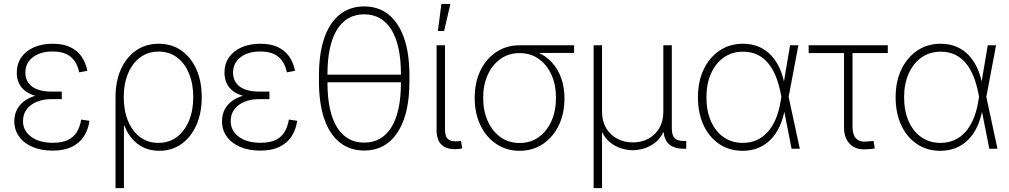

<svg xmlns="http://www.w3.org/2000/svg" viewBox="-20 -770 5225 994"><path d="M252.4 9.8Q192.9 9.8 148.2 -9.5Q103.5 -28.8 78.9 -63Q54.2 -97.2 54.2 -142.1Q54.2 -174.8 67.1 -201.2Q80.1 -227.5 105.5 -246.6Q130.9 -265.6 168 -275.6Q205.1 -285.6 252.9 -285.6H299.8V-256.8H246.6Q204.1 -256.8 170.7 -243.2Q137.2 -229.5 118.2 -204.1Q99.1 -178.7 99.1 -143.1Q99.1 -93.3 141.1 -62Q183.1 -30.8 253.4 -30.8Q301.3 -30.8 331.3 -45.2Q361.3 -59.6 377.7 -86.4Q394 -113.3 400.4 -150.9L443.4 -144.5Q436.5 -97.7 413.6 -63Q390.6 -28.3 350.8 -9.3Q311 9.8 252.4 9.8ZM252.9 -263.2Q204.6 -263.2 169.4 -272.2Q134.3 -281.2 111.6 -298.3Q88.9 -315.4 77.9 -339.6Q66.9 -363.8 66.9 -393.6Q66.9 -439 90.1 -472.7Q113.3 -506.3 155.3 -524.9Q197.3 -543.5 252.9 -543.5Q305.2 -543.5 341.8 -526.9Q378.4 -510.3 400.9 -479Q423.3 -447.8 432.1 -403.3L390.1 -395.5Q378.9 -448.7 345.7 -476.1Q312.5 -503.4 252.9 -503.4Q188 -503.4 149.7 -473.4Q111.3 -443.4 111.3 -394Q111.3 -348.1 145.8 -322Q180.2 -295.9 247.6 -295.9H299.8V-263.2Z M578.1 204.1V-267.1Q578.1 -349.1 606 -411.4Q633.8 -473.6 684.3 -508.5Q734.9 -543.5 801.3 -543.5Q868.7 -543.5 918.7 -508.5Q968.8 -473.6 996.6 -411.4Q1024.4 -349.1 1024.4 -267.1Q1024.4 -185.5 996.8 -122.8Q969.2 -60.1 919.7 -24.7Q870.1 10.7 804.7 10.7Q758.8 10.7 722.9 -6.6Q687 -23.9 662.4 -53.5Q637.7 -83 625 -118.7H621.6V204.1ZM800.3 -30.3Q855.5 -30.3 895.8 -60.8Q936 -91.3 958.3 -144.8Q980.5 -198.2 980.5 -267.1Q980.5 -335.9 958.7 -389.2Q937 -442.4 896.7 -472.7Q856.4 -502.9 801.3 -502.9Q746.1 -502.9 705.6 -472.7Q665 -442.4 642.8 -389.2Q620.6 -335.9 620.6 -267.1Q620.6 -198.2 642.6 -144.5Q664.6 -90.8 704.8 -60.5Q745.1 -30.3 800.3 -30.3Z M1327.6 9.8Q1268.1 9.8 1223.4 -9.5Q1178.7 -28.8 1154.1 -63Q1129.4 -97.2 1129.4 -142.1Q1129.4 -174.8 1142.3 -201.2Q1155.3 -227.5 1180.7 -246.6Q1206.1 -265.6 1243.2 -275.6Q1280.3 -285.6 1328.1 -285.6H1375V-256.8H1321.8Q1279.3 -256.8 1245.8 -243.2Q1212.4 -229.5 1193.4 -204.1Q1174.3 -178.7 1174.3 -143.1Q1174.3 -93.3 1216.3 -62Q1258.3 -30.8 1328.6 -30.8Q1376.5 -30.8 1406.5 -45.2Q1436.5 -59.6 1452.9 -86.4Q1469.2 -113.3 1475.6 -150.9L1518.6 -144.5Q1511.7 -97.7 1488.8 -63Q1465.8 -28.3 1426 -9.3Q1386.2 9.8 1327.6 9.8ZM1328.1 -263.2Q1279.8 -263.2 1244.6 -272.2Q1209.5 -281.2 1186.8 -298.3Q1164.1 -315.4 1153.1 -339.6Q1142.1 -363.8 1142.1 -393.6Q1142.1 -439 1165.3 -472.7Q1188.5 -506.3 1230.5 -524.9Q1272.5 -543.5 1328.1 -543.5Q1380.4 -543.5 1417 -526.9Q1453.6 -510.3 1476.1 -479Q1498.5 -447.8 1507.3 -403.3L1465.3 -395.5Q1454.1 -448.7 1420.9 -476.1Q1387.7 -503.4 1328.1 -503.4Q1263.2 -503.4 1224.9 -473.4Q1186.5 -443.4 1186.5 -394Q1186.5 -348.1 1220.9 -322Q1255.4 -295.9 1322.8 -295.9H1375V-263.2Z M1865.2 9.3Q1791.5 9.3 1739 -32.7Q1686.5 -74.7 1658.9 -154.5Q1631.3 -234.4 1631.3 -348.1V-379.4Q1631.3 -493.7 1658.9 -573.2Q1686.5 -652.8 1739 -694.8Q1791.5 -736.8 1865.2 -736.8Q1939.5 -736.8 1991.7 -694.8Q2043.9 -652.8 2071.8 -573.2Q2099.6 -493.7 2099.6 -379.4V-348.1Q2099.6 -234.4 2071.8 -154.5Q2043.9 -74.7 1991.7 -32.7Q1939.5 9.3 1865.2 9.3ZM1865.2 -31.7Q1957 -31.7 2006.3 -111.3Q2055.7 -190.9 2055.7 -342.8V-384.8Q2055.7 -536.6 2006.3 -616.2Q1957 -695.8 1865.2 -695.8Q1773.9 -695.8 1724.6 -616.2Q1675.3 -536.6 1675.3 -384.8V-342.8Q1675.3 -190.9 1724.6 -111.3Q1773.9 -31.7 1865.2 -31.7ZM1659.2 -344.2V-383.3H2072.3V-344.2Z M2350.1 1.5Q2297.4 5.9 2268.8 -18.1Q2240.2 -42 2240.2 -96.7V-535.6H2283.7V-102.5Q2283.7 -62 2301 -48.6Q2318.4 -35.2 2352.5 -39.1Q2357.9 -39.6 2360.4 -39.8Q2362.8 -40 2366.7 -40.5L2373 -1.5Q2368.2 -0.5 2362.3 0.2Q2356.4 1 2350.1 1.5ZM2247.1 -609.4 2265.1 -749.5H2311.5L2279.3 -609.4Z M2669.9 10.7Q2602.5 10.7 2549.8 -24.4Q2497.1 -59.6 2467.3 -121.3Q2437.5 -183.1 2437.5 -263.2Q2437.5 -343.8 2467.3 -405Q2497.1 -466.3 2549.8 -501Q2602.5 -535.6 2669.9 -535.6H2952.1V-496.1H2733.9L2669.9 -495.1Q2613.8 -495.1 2571.3 -465.1Q2528.8 -435.1 2505.1 -382.8Q2481.4 -330.6 2481.4 -263.2Q2481.4 -196.3 2505.1 -143.3Q2528.8 -90.3 2571 -60.1Q2613.3 -29.8 2669.9 -29.8Q2727.1 -29.8 2769.3 -60.3Q2811.5 -90.8 2835 -143.6Q2858.4 -196.3 2858.4 -263.2Q2858.4 -330.6 2835 -382.8Q2811.5 -435.1 2769 -465.1Q2726.6 -495.1 2669.9 -495.1V-517.1Q2720.2 -517.1 2762.7 -499.3Q2805.2 -481.4 2836.4 -447.8Q2867.7 -414.1 2885 -366.7Q2902.3 -319.3 2902.3 -260.3Q2902.3 -181.6 2872.6 -120.6Q2842.8 -59.6 2790.5 -24.4Q2738.3 10.7 2669.9 10.7Z M3053.2 204.1V-535.6H3096.7V-191.4Q3096.7 -143.1 3117.7 -107.4Q3138.7 -71.8 3174.8 -52.2Q3210.9 -32.7 3255.9 -32.7Q3301.8 -32.7 3337.4 -52.2Q3373 -71.8 3393.6 -107.4Q3414.1 -143.1 3414.1 -191.4V-535.6H3458V-105.5Q3458 -69.8 3472.7 -54.9Q3487.3 -40 3520.5 -40H3532.7V0H3519.5Q3467.3 0 3440.9 -26.1Q3414.6 -52.2 3414.6 -105V-176.8H3433.1Q3433.1 -124.5 3416 -88.9Q3398.9 -53.2 3372.1 -32Q3345.2 -10.7 3314.2 -1.5Q3283.2 7.8 3255.9 7.8Q3228.5 7.8 3197.5 -1.5Q3166.5 -10.7 3139.6 -32Q3112.8 -53.2 3095.7 -88.9Q3078.6 -124.5 3078.6 -176.8H3096.7V204.1Z M3824.7 10.7Q3755.4 10.7 3703.1 -24.7Q3650.9 -60.1 3622.1 -122.6Q3593.3 -185.1 3593.3 -266.6Q3593.3 -347.7 3622.8 -409.9Q3652.3 -472.2 3704.8 -507.8Q3757.3 -543.5 3825.7 -543.5Q3872.6 -543.5 3909.4 -527.6Q3946.3 -511.7 3972.9 -482.9Q3999.5 -454.1 4016.8 -415.3Q4034.2 -376.5 4042 -330.1H4056.2L4062.5 -270L4120.6 0H4078.1L4021.5 -288.1Q4012.2 -335.4 3996.3 -374.8Q3980.5 -414.1 3957 -442.6Q3933.6 -471.2 3901.1 -486.8Q3868.7 -502.4 3826.2 -502.4Q3770 -502.4 3727.5 -472.7Q3685.1 -442.9 3661.1 -389.6Q3637.2 -336.4 3637.2 -266.6Q3637.2 -196.3 3660.4 -143.1Q3683.6 -89.8 3726.1 -60.1Q3768.6 -30.3 3825.2 -30.3Q3864.7 -30.3 3897.2 -44.7Q3929.7 -59.1 3954.6 -86.9Q3979.5 -114.7 3996.1 -154.3Q4012.7 -193.8 4021 -244.1L4070.3 -535.6H4113.3L4062.5 -266.6L4056.6 -205.6H4043.5Q4034.2 -154.8 4015.6 -114.7Q3997.1 -74.7 3969 -46.6Q3940.9 -18.6 3904.8 -3.9Q3868.7 10.7 3824.7 10.7Z M4471.7 2.4Q4413.6 8.3 4381.6 -22.7Q4349.6 -53.7 4349.6 -110.8V-495.1H4166.5V-535.6H4576.2V-495.1H4393.6V-113.3Q4393.6 -71.8 4413.1 -52.2Q4432.6 -32.7 4471.2 -37.6Q4478.5 -38.1 4486.6 -39.1Q4494.6 -40 4502.4 -40.5L4508.8 -1.5Q4500.5 0 4491 1Q4481.4 2 4471.7 2.4Z M4848.1 10.7Q4778.8 10.7 4726.6 -24.7Q4674.3 -60.1 4645.5 -122.6Q4616.7 -185.1 4616.7 -266.6Q4616.7 -347.7 4646.2 -409.9Q4675.8 -472.2 4728.3 -507.8Q4780.8 -543.5 4849.1 -543.5Q4896 -543.5 4932.9 -527.6Q4969.7 -511.7 4996.3 -482.9Q5022.9 -454.1 5040.3 -415.3Q5057.6 -376.5 5065.4 -330.1H5079.6L5085.9 -270L5144 0H5101.6L5044.9 -288.1Q5035.6 -335.4 5019.8 -374.8Q5003.9 -414.1 4980.5 -442.6Q4957 -471.2 4924.6 -486.8Q4892.1 -502.4 4849.6 -502.4Q4793.5 -502.4 4751 -472.7Q4708.5 -442.9 4684.6 -389.6Q4660.6 -336.4 4660.6 -266.6Q4660.6 -196.3 4683.8 -143.1Q4707 -89.8 4749.5 -60.1Q4792 -30.3 4848.6 -30.3Q4888.2 -30.3 4920.7 -44.7Q4953.1 -59.1 4978 -86.9Q5002.9 -114.7 5019.5 -154.3Q5036.1 -193.8 5044.4 -244.1L5093.8 -535.6H5136.7L5085.9 -266.6L5080.1 -205.6H5066.9Q5057.6 -154.8 5039.1 -114.7Q5020.5 -74.7 4992.4 -46.6Q4964.4 -18.6 4928.2 -3.9Q4892.1 10.7 4848.1 10.7Z"/></svg>

Font: Inter 20pt ExtraLight
Style: Regular
Weight: 250
Version: Version 4.001;git-66647c0bb